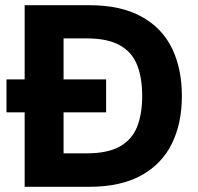

<svg xmlns="http://www.w3.org/2000/svg" viewBox="-20 -720 765 740"><path d="M5 -287V-414H389V-287ZM75 0V-700H323Q445 -700 524.5 -656.5Q604 -613 642.5 -534.5Q681 -456 681 -350Q681 -245 642.5 -166.5Q604 -88 524.5 -44Q445 0 323 0ZM225 -129H314Q395 -129 442 -155.5Q489 -182 508.5 -231.5Q528 -281 528 -350Q528 -420 508.5 -469.5Q489 -519 442 -545.5Q395 -572 314 -572H225Z"/></svg>

Font: DM Sans 20pt Black
Style: Regular
Weight: 900
Version: Version 4.004;gftools[0.9.30]